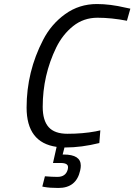

<svg xmlns="http://www.w3.org/2000/svg" viewBox="-20 -722 667 953"><path d="M296 45Q381 45 381 100Q381 111 378 124Q359 211 270 211Q227 211 200 206L190 204L203 153Q240 156 265 156Q306 156 316 120Q321 101 311.5 94Q302 87 282 87H243L261 7Q112 -14 112 -188Q112 -366 194 -524Q234 -602 303.5 -652Q373 -702 461 -702Q527 -702 603 -684L627 -679L610 -619Q533 -634 464 -634Q395 -634 343 -592.5Q291 -551 259 -486Q192 -348 192 -192Q192 -124 221.5 -91Q251 -58 315 -58Q391 -58 455 -70L478 -75L473 -12Q384 10 305 10H300L291 45Z"/></svg>

Font: TitilliumWebItalic
Style: Italic
Weight: 400
Italic angle: -13°
Version: Version 1.001;PS 57.000;hotconv 1.0.70;makeotf.lib2.5.55311